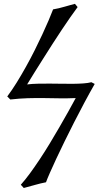

<svg xmlns="http://www.w3.org/2000/svg" viewBox="-20 -734 521 982"><path d="M367.2 -232.4Q322.3 -230.5 282.2 -231.2Q242.2 -231.9 202.6 -232.4Q163.1 -232.9 121.6 -231.7Q80.1 -230.5 32.7 -225.1L17.1 -240.7Q41 -272.5 65.2 -311.5Q89.4 -350.6 112.5 -392.1Q135.7 -433.6 157 -476.1Q178.2 -518.6 196.3 -557.4Q214.4 -596.2 228.5 -629.4Q242.7 -662.6 251.5 -686Q265.1 -688 280.8 -691.9Q296.4 -695.8 311.3 -700Q326.2 -704.1 339.6 -708Q353 -711.9 363.3 -714.4L377 -697.8Q360.4 -675.8 339.6 -645.8Q318.8 -615.7 295.9 -581.5Q272.9 -547.4 249.3 -510.3Q225.6 -473.1 202.4 -436.5Q179.2 -399.9 157.7 -365.5Q136.2 -331.1 118.7 -302.2Q143.6 -305.2 173.1 -305.9Q202.6 -306.6 233.6 -306.4Q264.6 -306.2 295.7 -305.7Q326.7 -305.2 354.7 -305.4Q382.8 -305.7 406.7 -307.4Q430.7 -309.1 447.3 -313.5L464.4 -304.7Q438.5 -259.3 411.6 -209Q384.8 -158.7 359.1 -108.4Q333.5 -58.1 310.1 -10.3Q286.6 37.6 267.6 78.4Q248.5 119.1 234.9 150.4Q221.2 181.6 215.3 198.2Q187.5 203.6 158.4 211.9Q129.4 220.2 101.6 227.5L86.4 210.9Q108.4 186.5 133.1 152.8Q157.7 119.1 183.3 80.6Q209 42 234.4 0Q259.8 -42 283.7 -83.3Q307.6 -124.5 328.9 -162.6Q350.1 -200.7 367.2 -232.4Z"/></svg>

Font: Noto Serif Devanagari
Style: Regular
Weight: 400
Designer: Monotype Design Team
Foundry: Monotype Imaging Inc.
Version: Version 1.01